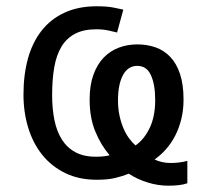

<svg xmlns="http://www.w3.org/2000/svg" viewBox="-20 -566 658 615"><path d="M357.9 -244.1Q357.9 -218.3 362.8 -195.8Q367.7 -173.3 375.5 -155Q383.3 -136.7 393.6 -122.8Q403.8 -108.9 414.1 -100.1Q441.9 -119.6 459.5 -156.2Q477.1 -192.9 477.1 -245.1Q477.1 -295.4 463.4 -325.2Q449.7 -355 419.9 -355Q389.6 -355 373.8 -325.2Q357.9 -295.4 357.9 -244.1ZM520 28.8Q486.3 28.8 453.1 18.6Q419.9 8.3 392.1 -9.8Q372.6 -1.5 348.6 4.2Q324.7 9.8 290 9.8Q232.9 9.8 189.2 -11.5Q145.5 -32.7 115.7 -69.6Q85.9 -106.4 70.6 -156.2Q55.2 -206.1 55.2 -263.2Q55.2 -327.1 69.8 -379.4Q84.5 -431.6 113.8 -468.5Q143.1 -505.4 187 -525.6Q231 -545.9 290 -545.9Q322.3 -545.9 342.3 -542Q362.3 -538.1 375 -535.2L355 -461.9Q345.7 -464.4 327.6 -468.3Q309.6 -472.2 289.1 -472.2Q248 -472.2 220.7 -458Q193.4 -443.8 177 -416.7Q160.6 -389.6 153.8 -350.6Q147 -311.5 147 -261.2Q147 -217.8 154.3 -181.6Q161.6 -145.5 178 -119.4Q194.3 -93.3 221.2 -78.6Q248 -64 287.1 -64Q305.2 -64 317.4 -65.9Q329.6 -67.9 331.1 -68.8Q303.2 -101.1 285.2 -145Q267.1 -189 267.1 -247.1Q267.1 -293 279.1 -326.2Q291 -359.4 311.8 -381.1Q332.5 -402.8 360.4 -413.3Q388.2 -423.8 419.9 -423.8Q451.2 -423.8 478.3 -414.3Q505.4 -404.8 525.4 -383.8Q545.4 -362.8 556.6 -329.1Q567.9 -295.4 567.9 -247.1Q567.9 -212.9 560.5 -183.6Q553.2 -154.3 540.5 -130.1Q527.8 -106 511 -87.2Q494.1 -68.4 475.1 -55.2Q484.9 -50.3 498.3 -47.1Q511.7 -43.9 525.9 -43.9Q538.6 -43.9 552.5 -45.4Q566.4 -46.9 580.1 -50.8V21Q567.9 25.4 551.8 27.1Q535.6 28.8 520 28.8Z"/></svg>

Font: Droid Sans
Style: Regular
Weight: 400
Foundry: Ascender Corporation
Version: Version 1.00 build 114